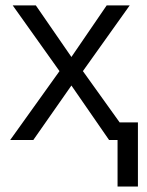

<svg xmlns="http://www.w3.org/2000/svg" viewBox="-20 -517 543 709"><path d="M199.7 -254.4 26.9 -497.1H112.3L243.7 -306.6L374 -497.1H459L286.1 -254.4L421.9 -64.9H489.3V171.9H414.1V0H382.8L243.7 -201.2L103 0H17.6Z"/></svg>

Font: Bpm'online Open Sans
Style: Regular
Weight: 400
Foundry: Ascender Corporation
Version: Version 1.10